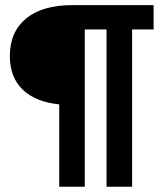

<svg xmlns="http://www.w3.org/2000/svg" viewBox="-20 -713 626 733"><path d="M206.1 0V-314.5Q115.7 -323.7 66.7 -370.8Q17.6 -418 17.6 -499Q17.6 -590.8 79.3 -642.1Q141.1 -693.4 255.9 -693.4H566.4V-600.6H484.4V0H386.7V-600.6H303.7V0Z"/></svg>

Font: CaskaydiaMono NF
Style: Regular
Weight: 400
Designer: Aaron Bell
Foundry: Saja Typeworks
Version: Version 2111.001; ttfautohint (v1.8.4);Nerd Fonts 3.1.1